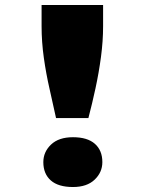

<svg xmlns="http://www.w3.org/2000/svg" viewBox="-20 -740 579 771"><path d="M205 -266Q193 -322 179 -383Q165 -444 156 -508Q147 -572 147 -635V-720H394V-635Q394 -575 385.5 -511.5Q377 -448 363.5 -385.5Q350 -323 335 -266ZM273 11Q214 11 184 -15.5Q154 -42 154 -89Q154 -130 185 -159.5Q216 -189 273 -189Q331 -189 361 -162.5Q391 -136 391 -89Q391 -48 360 -18.5Q329 11 273 11Z"/></svg>

Font: Lexend Giga Black
Style: Regular
Weight: 900
Designer: Bonnie Shaver-Troup, Thomas Jockin
Foundry: Lexend
Version: Version 1.007